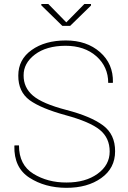

<svg xmlns="http://www.w3.org/2000/svg" viewBox="-20 -922 637 953"><path d="M304.7 -350.6Q183.6 -383.8 127 -424.8Q70.3 -466.8 70.8 -546.9Q70.8 -627 137.2 -673.8Q203.6 -721.2 307.1 -721.2Q410.6 -721.2 476.6 -663.1Q542.5 -605 540.5 -513.7L539.6 -510.7H517.1Q517.1 -590.3 458.5 -642.6Q399.4 -694.8 304.7 -694.8Q210 -694.3 153.3 -651.4Q96.7 -608.4 97.2 -547.9Q96.7 -487.3 143.6 -447.3Q190.4 -407.2 310.5 -376Q430.7 -344.7 491.2 -299.8Q551.8 -254.9 551.3 -170.9Q551.3 -86.9 482.4 -38.1Q414.1 10.7 308.6 10.3Q203.1 9.8 126 -40Q48.8 -89.8 51.3 -197.3L52.2 -200.2H74.2Q74.2 -103.5 145.5 -59.6Q216.8 -15.6 310.5 -16.1Q404.3 -16.1 463.9 -59.1Q524.4 -102.5 524.4 -169.9Q524.4 -237.3 475.6 -277.3Q426.8 -317.4 304.7 -350.6ZM431.6 -902.3V-894.5L328.1 -793.5H289.6L185.1 -895.5V-902.3H219.7L309.1 -811L398.9 -902.3Z"/></svg>

Font: Roboto-Thin
Style: Regular
Weight: 250
Designer: Google
Version: Version 1.100141; 2013; ttfautohint (v0.94.14-c901) -l 8 -r 